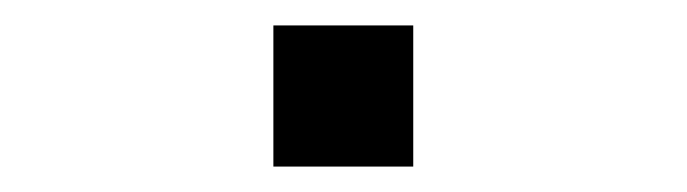

<svg xmlns="http://www.w3.org/2000/svg" viewBox="-20 -131 540 151"><path d="M195 0V-111H305V0Z"/></svg>

Font: Iosevka Fixed SS04 Light
Style: Regular
Weight: 300
Monospace: yes
Designer: Belleve Invis
Foundry: Belleve Invis
Version: Version 32.5.0